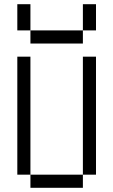

<svg xmlns="http://www.w3.org/2000/svg" viewBox="-20 -895 540 915"><path d="M125 -62.5V0H375V-62.5ZM125 -62.5V-625H62.5V-62.5ZM375 -62.5H437.5V-625H375ZM125 -750V-687.5H375V-750ZM125 -750Q125 -750 125 -875H62.5Q62.5 -875 62.5 -750ZM375 -750H437.5Q437.5 -750 437.5 -875H375Q375 -875 375 -750Z"/></svg>

Font: CalcUnifontExMono
Style: Regular
Weight: 500
Version: Version 15.0.06